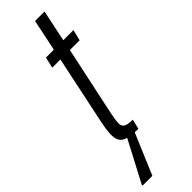

<svg xmlns="http://www.w3.org/2000/svg" viewBox="-319 -657 846 846"><g transform="rotate(-45 104.5 -234.0)"><path d="M239 -510 227 -459H166L101 -154Q89 -99 89 -77Q89 -62 100.5 -54Q112 -46 145 -46L134 0Q119 0 112 -1L31 190H-30V185L71 -7Q48 -13 39 -27.5Q30 -42 30 -66Q30 -97 45 -164L107 -459H56L68 -510H117L148 -658H207L176 -510Z"/></g></svg>

Font: Saira Ultra Condensed
Style: Italic
Weight: 400
Width: 1
Italic angle: -12°
Designer: Hector Gatti with collaboration of the Omnibus-Type team
Foundry: Omnibus-Type
Version: Version 1.001; ttfautohint (v1.8)